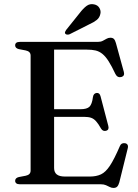

<svg xmlns="http://www.w3.org/2000/svg" viewBox="-20 -906 680 944"><path d="M204 -369H375.5Q407 -369 419.8 -381.2Q432.5 -393.5 437 -429Q438.5 -438.5 443 -443.2Q447.5 -448 455 -449Q470 -450.5 474.5 -432L512.5 -287Q515 -277.5 512.5 -271.5Q510 -265.5 502 -263Q494.5 -261 488 -263.5Q481.5 -266 477 -273.5Q463.5 -297.5 452.2 -310Q441 -322.5 427.5 -327Q414 -331.5 393 -331.5H204ZM54.5 -683Q54.5 -691 60 -695.5Q65.5 -700 77.5 -700H460Q475 -700 485.2 -705.2Q495.5 -710.5 504 -715.5Q512.5 -720.5 523 -720.5Q534 -720.5 540 -714.5Q546 -708.5 550 -694L589 -552Q591.5 -542.5 588.5 -536.2Q585.5 -530 577 -527.5Q568 -525 560.2 -528.5Q552.5 -532 547.5 -542Q529.5 -580.5 514.2 -604.5Q499 -628.5 483.5 -641Q468 -653.5 450 -657.8Q432 -662 407.5 -662H246V-80Q246 -59 259 -48.5Q272 -38 299.5 -38H421.5Q453.5 -38 476.5 -48.8Q499.5 -59.5 520.8 -91.8Q542 -124 569.5 -188Q573 -196.5 579.2 -199.8Q585.5 -203 593.5 -202Q603 -201 607 -194.2Q611 -187.5 608 -176.5L566.5 -9Q562.5 5 556.2 11.5Q550 18 538 18Q528.5 18 519.8 13.5Q511 9 500.8 4.5Q490.5 0 475.5 0H77.5Q65.5 0 60 -4.8Q54.5 -9.5 54.5 -17Q54.5 -31 72.5 -35.5L106.5 -42Q118.5 -44.5 124.5 -50.8Q130.5 -57 130.5 -67.5V-632.5Q130.5 -643 124.5 -649.2Q118.5 -655.5 106.5 -658L72.5 -664.5Q54.5 -669 54.5 -683ZM371.5 -841.5Q389 -864.5 405.5 -876.8Q422 -889 442.5 -884.5Q460.5 -881 468.8 -866.8Q477 -852.5 473.5 -838Q470 -819.5 455.8 -808Q441.5 -796.5 419 -786.5L322 -737.5Q317 -735.5 311 -735.8Q305 -736 301.5 -739.5Q298 -744 299.8 -748.8Q301.5 -753.5 305 -758.5Z"/></svg>

Font: Fraunces 28pt
Style: Regular
Weight: 400
Version: Version 1.000;[b76b70a41]